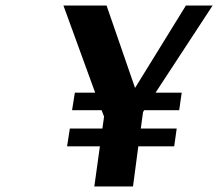

<svg xmlns="http://www.w3.org/2000/svg" viewBox="-20 -670 784 690"><path d="M466 -355 648 -650H744L539 -337H633L624 -274H498L494 -267L486 -208H615L606 -144H477L458 0H319L339 -144H221L231 -208H348L354 -251L345 -274H239L249 -337H322L208 -650H363L465 -355Z"/></svg>

Font: Arsenal
Style: Bold Italic
Weight: 700
Italic angle: -9.10001°
Designer: Andrij Shevchenko
Foundry: Stairsfor
Version: Version 2.001;PS 002.001;hotconv 1.0.88;makeotf.lib2.5.64775